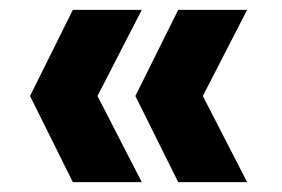

<svg xmlns="http://www.w3.org/2000/svg" viewBox="-20 -490 572 390"><path d="M342 -120 255 -295 342 -470H482L392 -295L482 -120ZM128 -120 41 -295 128 -470H268L178 -295L268 -120Z"/></svg>

Font: DM Sans 36pt Black
Style: Regular
Weight: 900
Designer: Colophon Foundry, Jonny Pinhorn
Foundry: Colophon Foundry
Version: Version 4.004;gftools[0.9.30]